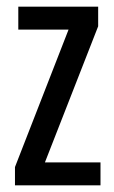

<svg xmlns="http://www.w3.org/2000/svg" viewBox="-20 -557 343 577"><path d="M282 0V-69H115L275 -478V-537H35V-468H186L25 -55V0Z"/></svg>

Font: Noto Sans Ethiopic ExtCond
Style: Regular
Weight: 400
Width: 2
Designer: Monotype Design Team
Foundry: Monotype Imaging Inc.
Version: Version 2.102